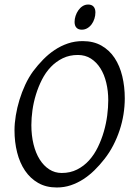

<svg xmlns="http://www.w3.org/2000/svg" viewBox="-20 -811 585 846"><path d="M457 -369.1Q457 -410.2 448.2 -446.5Q439.5 -482.9 422.4 -510Q405.3 -537.1 380.4 -553Q355.5 -568.8 323.2 -568.8Q286.1 -568.8 256.6 -554.4Q227.1 -540 204.1 -516.1Q181.2 -492.2 165 -460.4Q148.9 -428.7 138.4 -394.5Q127.9 -360.4 123 -325.4Q118.2 -290.5 118.2 -259.8Q118.2 -214.4 127.7 -175.5Q137.2 -136.7 154.8 -108.6Q172.4 -80.6 197 -64.7Q221.7 -48.8 252 -48.8Q289.6 -48.8 319.6 -64Q349.6 -79.1 372.3 -104.2Q395 -129.4 411.1 -162.4Q427.2 -195.3 437.5 -231Q447.8 -266.6 452.4 -302.2Q457 -337.9 457 -369.1ZM529.8 -377.9Q529.8 -343.3 524.2 -307.6Q518.6 -272 507.1 -237.3Q495.6 -202.6 478.8 -170.2Q461.9 -137.7 439.9 -109.9Q419.4 -83.5 396.2 -60.8Q373 -38.1 346.9 -21.2Q320.8 -4.4 291.7 5.4Q262.7 15.1 230 15.1Q183.1 15.1 148.2 -4.9Q113.3 -24.9 90.1 -59.3Q66.9 -93.8 55.4 -139.6Q43.9 -185.5 43.9 -236.8Q43.9 -267.6 49.6 -302Q55.2 -336.4 65.7 -370.8Q76.2 -405.3 91.3 -437.7Q106.4 -470.2 126 -497.1Q146.5 -524.4 170.2 -548.6Q193.8 -572.8 220.9 -590.8Q248 -608.9 278.8 -619.4Q309.6 -629.9 344.2 -629.9Q392.1 -629.9 427.2 -609.9Q462.4 -589.8 485.1 -555.4Q507.8 -521 518.8 -475.1Q529.8 -429.2 529.8 -377.9ZM400.4 -756.3Q400.4 -742.7 396.2 -729.2Q392.1 -715.8 384.3 -704.8Q376.5 -693.8 365.2 -687Q354 -680.2 340.3 -680.2Q325.2 -680.2 316.9 -689Q308.6 -697.8 308.6 -714.4Q308.6 -727.5 313 -741Q317.4 -754.4 325.2 -765.6Q333 -776.9 344 -783.9Q355 -791 368.7 -791Q383.8 -791 392.1 -782Q400.4 -772.9 400.4 -756.3Z"/></svg>

Font: GentiumAlt
Style: Italic
Weight: 400
Italic angle: -7°
Designer: J. Victor Gaultney
Version: Version 1.02; 2005; OFL release